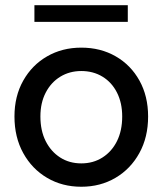

<svg xmlns="http://www.w3.org/2000/svg" viewBox="-20 -710 625 738"><path d="M292.5 7.8Q219.2 7.8 161.1 -26.4Q103 -60.5 69.3 -121.6Q35.6 -182.6 35.6 -262.2Q35.6 -340.3 69.3 -400.1Q103 -460 161.1 -493.4Q219.2 -526.9 292.5 -526.9Q366.7 -526.9 424.8 -493.4Q482.9 -460 516.1 -400.1Q549.3 -340.3 549.3 -262.2Q549.3 -182.6 515.6 -121.6Q481.9 -60.5 423.8 -26.4Q365.7 7.8 292.5 7.8ZM292.5 -82Q338.4 -82 374 -104.7Q409.7 -127.4 429.7 -167.7Q449.7 -208 449.7 -262.2Q449.7 -314.5 429.7 -354Q409.7 -393.6 374 -415.3Q338.4 -437 292.5 -437Q247.6 -437 211.9 -415.3Q176.3 -393.6 155.8 -354.2Q135.3 -314.9 135.3 -262.2Q135.3 -208 155.5 -167.7Q175.8 -127.4 211.2 -104.7Q246.6 -82 292.5 -82ZM112.3 -626V-689.9H471.2V-626Z"/></svg>

Font: Reddit Sans Medium
Style: Regular
Weight: 500
Designer: Stephen Hutchings
Foundry: Reddit
Version: Version 1.014